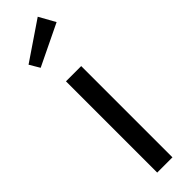

<svg xmlns="http://www.w3.org/2000/svg" viewBox="-275 -790 784 784"><g transform="rotate(-45 117.0 -397.5)"><path d="M161 0H73V-527H161ZM217 -725 39 -639 13 -683 178 -795Z"/></g></svg>

Font: Fira Sans Compressed
Style: Regular
Weight: 400
Width: 1
Designer: bBox Type GmbH & Carrois Corporate GbR & Edenspiekermann AG
Foundry: bBox Type GmbH & Carrois Corporate GbR & Edenspiekermann AG
Version: Version 4.301